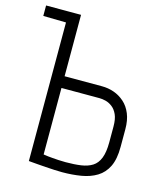

<svg xmlns="http://www.w3.org/2000/svg" viewBox="-108 -780 735 870"><g transform="rotate(15 260.0 -344.5)"><path d="M0 -700V-651L108 -649H137V-700ZM339 -412H164V-700H107V1Q106 1 117.5 2Q129 3 147.5 4.5Q166 6 187.5 7.5Q209 9 229.5 10Q250 11 265 11Q313 11 354.5 4Q396 -3 427 -22Q458 -41 475 -76Q492 -111 492 -168V-251Q492 -293 479.5 -323.5Q467 -354 445 -373.5Q423 -393 396 -402.5Q369 -412 339 -412ZM437 -175Q437 -129 426 -101Q415 -73 393.5 -59.5Q372 -46 341 -41.5Q310 -37 269 -37Q251 -37 235.5 -38Q220 -39 207.5 -40Q195 -41 186 -42Q177 -43 171.5 -44Q166 -45 164 -45V-357H343Q356 -357 372 -353Q388 -349 403 -337.5Q418 -326 427.5 -305Q437 -284 437 -249Z"/></g></svg>

Font: Advent Pro
Style: Regular
Weight: 400
Designer: VivaRado, Andreas Kalpakidis
Foundry: VivaRado, Andreas Kalpakidis
Version: Version 3.000